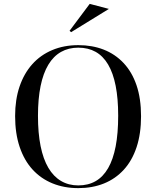

<svg xmlns="http://www.w3.org/2000/svg" viewBox="-20 -956 806 991"><path d="M384 -723Q456 -723 515 -700Q574 -677 617.5 -631Q661 -585 684.5 -516.5Q708 -448 708 -356Q708 -266 685 -196.5Q662 -127 619 -80Q576 -33 516.5 -9Q457 15 384 15Q311 15 251 -9.5Q191 -34 148 -81Q105 -128 81.5 -197.5Q58 -267 58 -357Q58 -442 81 -509.5Q104 -577 146.5 -624.5Q189 -672 249.5 -697.5Q310 -723 384 -723ZM384 -710Q334 -710 295 -688Q256 -666 229.5 -622Q203 -578 189.5 -512Q176 -446 176 -358Q176 -269 189.5 -202Q203 -135 229.5 -90Q256 -45 295 -22Q334 1 384 1Q435 1 473.5 -21Q512 -43 538 -88Q564 -133 577 -200.5Q590 -268 590 -359Q590 -447 577 -513Q564 -579 538 -623Q512 -667 473.5 -688.5Q435 -710 384 -710ZM347 -790 339 -797 443 -936 542 -910Z"/></svg>

Font: Kalnia
Style: Regular
Weight: 400
Designer: Frida Medrano
Foundry: Frida Medrano
Version: Version 1.105